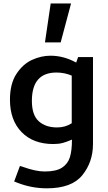

<svg xmlns="http://www.w3.org/2000/svg" viewBox="-20 -802 609 1084"><path d="M233.8 -562.5H322.5L381.2 -782.5H266.2ZM232.5 166.2Q182.5 166.2 112.5 141.2L92.5 135L60 222.5L78.8 230Q158.8 261.2 245 261.2Q385 261.2 445 186.9Q505 112.5 505 11.2V-480H421.2L410 -448.8Q340 -487.5 265 -487.5Q212.5 -487.5 160.6 -463.8Q108.8 -440 72.5 -384.4Q36.2 -328.8 36.2 -238.8Q36.2 -123.8 101.9 -56.2Q167.5 11.2 281.2 11.2Q311.2 11.2 334.4 5Q357.5 -1.2 386.2 -13.8V-11.2Q386.2 48.8 374.4 86.2Q362.5 123.8 329.4 145Q296.2 166.2 232.5 166.2ZM385 -375V-106.2Q348.8 -82.5 302.5 -82.5Q237.5 -82.5 198.8 -117.5Q160 -152.5 160 -232.5Q160 -392.5 298.8 -392.5Q345 -392.5 385 -375Z"/></svg>

Font: Cambay
Style: Bold
Weight: 700
Designer: Pooja Saxena
Foundry: Pooja Saxena
Version: Version 1.096;PS 001.096;hotconv 1.0.70;makeotf.lib2.5.58329